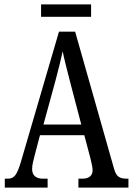

<svg xmlns="http://www.w3.org/2000/svg" viewBox="-20 -859 608 879"><path d="M168 -782H397V-839H168ZM2 0H198V-41H177C141 -41 127 -59 127 -86C127 -104 134 -129 138 -145L163 -240H366L393 -138C398 -118 404 -93 404 -80C404 -56 389 -41 357 -41H339V0H568V-41H560C527 -41 512 -51 502 -87L324 -714H250L76 -119C57 -55 44 -41 15 -41H2ZM179 -289 234 -490C247 -539 259 -587 267 -624C274 -587 287 -540 302 -480L352 -289Z"/></svg>

Font: Noto Serif Armenian ExtraCondensed
Style: Regular
Weight: 400
Width: 2
Designer: Monotype Design Team
Foundry: Monotype Imaging Inc.
Version: Version 2.008